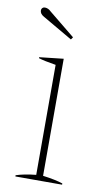

<svg xmlns="http://www.w3.org/2000/svg" viewBox="-81 -736 435 777"><g transform="rotate(10 136.0 -347.0)"><path d="M41 -657Q25 -666 25 -680Q25 -686 29 -690Q33 -694 39 -694Q53 -694 65 -682L172 -595L165 -585ZM40 -5Q73 -16 122 -21V-473Q72 -481 51 -488V-492L150 -503V-22Q203 -15 232 -5V0H40Z"/></g></svg>

Font: Trirong Thin
Style: Regular
Weight: 250
Designer: Katatrad Team
Foundry: CadsonDemak
Version: Version 1.001